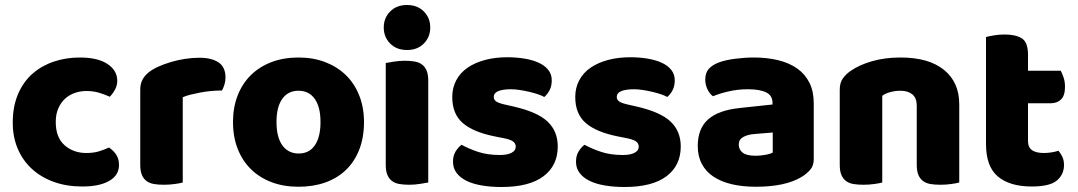

<svg xmlns="http://www.w3.org/2000/svg" viewBox="-20 -731 4310 768"><path d="M326 -367Q301 -367 278.5 -359Q256 -351 239.5 -335.5Q223 -320 213 -297Q203 -274 203 -243Q203 -181 238.5 -150Q274 -119 325 -119Q355 -119 377 -126Q399 -133 416 -141Q436 -127 446 -110.5Q456 -94 456 -71Q456 -30 417 -7.5Q378 15 309 15Q246 15 195 -3.5Q144 -22 107.5 -55.5Q71 -89 51 -136Q31 -183 31 -240Q31 -306 52.5 -355.5Q74 -405 111 -437Q148 -469 196.5 -485Q245 -501 299 -501Q371 -501 410 -475Q449 -449 449 -408Q449 -389 440 -372.5Q431 -356 419 -344Q402 -352 378 -359.5Q354 -367 326 -367Z M711 -1Q701 2 679.5 5Q658 8 635 8Q613 8 595.5 5Q578 2 566 -7Q554 -16 547.5 -31.5Q541 -47 541 -72V-372Q541 -395 549.5 -411.5Q558 -428 574 -441Q590 -454 613.5 -464.5Q637 -475 664 -483Q691 -491 720 -495.5Q749 -500 778 -500Q826 -500 854 -481.5Q882 -463 882 -421Q882 -407 878 -393.5Q874 -380 868 -369Q847 -369 825 -367Q803 -365 782 -361Q761 -357 742.5 -352.5Q724 -348 711 -342Z M1436 -243Q1436 -181 1417 -132.5Q1398 -84 1363.5 -51Q1329 -18 1281 -1Q1233 16 1174 16Q1115 16 1067 -2Q1019 -20 984.5 -53.5Q950 -87 931 -135Q912 -183 912 -243Q912 -302 931 -350Q950 -398 984.5 -431.5Q1019 -465 1067 -483Q1115 -501 1174 -501Q1233 -501 1281 -482.5Q1329 -464 1363.5 -430.5Q1398 -397 1417 -349Q1436 -301 1436 -243ZM1086 -243Q1086 -182 1109.5 -149.5Q1133 -117 1175 -117Q1217 -117 1239.5 -150Q1262 -183 1262 -243Q1262 -303 1239 -335.5Q1216 -368 1174 -368Q1132 -368 1109 -335.5Q1086 -303 1086 -243Z M1515 -621Q1515 -659 1540.5 -685Q1566 -711 1608 -711Q1650 -711 1675.5 -685Q1701 -659 1701 -621Q1701 -583 1675.5 -557Q1650 -531 1608 -531Q1566 -531 1540.5 -557Q1515 -583 1515 -621ZM1693 -1Q1682 1 1660.5 4.5Q1639 8 1617 8Q1595 8 1577.5 5Q1560 2 1548 -7Q1536 -16 1529.5 -31.5Q1523 -47 1523 -72V-479Q1534 -481 1555.5 -484.5Q1577 -488 1599 -488Q1621 -488 1638.5 -485Q1656 -482 1668 -473Q1680 -464 1686.5 -448.5Q1693 -433 1693 -408Z M2211 -145Q2211 -69 2154 -26Q2097 17 1986 17Q1944 17 1908 11Q1872 5 1846.5 -7.5Q1821 -20 1806.5 -39Q1792 -58 1792 -84Q1792 -108 1802 -124.5Q1812 -141 1826 -152Q1855 -136 1892.5 -123.5Q1930 -111 1979 -111Q2010 -111 2026.5 -120Q2043 -129 2043 -144Q2043 -158 2031 -166Q2019 -174 1991 -179L1961 -185Q1874 -202 1831.5 -238.5Q1789 -275 1789 -343Q1789 -380 1805 -410Q1821 -440 1850 -460Q1879 -480 1919.5 -491Q1960 -502 2009 -502Q2046 -502 2078.5 -496.5Q2111 -491 2135 -480Q2159 -469 2173 -451.5Q2187 -434 2187 -410Q2187 -387 2178.5 -370.5Q2170 -354 2157 -343Q2149 -348 2133 -353.5Q2117 -359 2098 -363.5Q2079 -368 2059.5 -371Q2040 -374 2024 -374Q1991 -374 1973 -366.5Q1955 -359 1955 -343Q1955 -332 1965 -325Q1975 -318 2003 -312L2034 -305Q2130 -283 2170.5 -244.5Q2211 -206 2211 -145Z M2703 -145Q2703 -69 2646 -26Q2589 17 2478 17Q2436 17 2400 11Q2364 5 2338.5 -7.5Q2313 -20 2298.5 -39Q2284 -58 2284 -84Q2284 -108 2294 -124.5Q2304 -141 2318 -152Q2347 -136 2384.5 -123.5Q2422 -111 2471 -111Q2502 -111 2518.5 -120Q2535 -129 2535 -144Q2535 -158 2523 -166Q2511 -174 2483 -179L2453 -185Q2366 -202 2323.5 -238.5Q2281 -275 2281 -343Q2281 -380 2297 -410Q2313 -440 2342 -460Q2371 -480 2411.5 -491Q2452 -502 2501 -502Q2538 -502 2570.5 -496.5Q2603 -491 2627 -480Q2651 -469 2665 -451.5Q2679 -434 2679 -410Q2679 -387 2670.5 -370.5Q2662 -354 2649 -343Q2641 -348 2625 -353.5Q2609 -359 2590 -363.5Q2571 -368 2551.5 -371Q2532 -374 2516 -374Q2483 -374 2465 -366.5Q2447 -359 2447 -343Q2447 -332 2457 -325Q2467 -318 2495 -312L2526 -305Q2622 -283 2662.5 -244.5Q2703 -206 2703 -145Z M3003 -108Q3020 -108 3040.5 -111.5Q3061 -115 3071 -121V-201L2999 -195Q2971 -193 2953 -183Q2935 -173 2935 -153Q2935 -133 2950.5 -120.5Q2966 -108 3003 -108ZM2995 -501Q3049 -501 3093.5 -490Q3138 -479 3169.5 -456.5Q3201 -434 3218 -399.5Q3235 -365 3235 -318V-94Q3235 -68 3220.5 -51.5Q3206 -35 3186 -23Q3121 16 3003 16Q2950 16 2907.5 6Q2865 -4 2834.5 -24Q2804 -44 2787.5 -75Q2771 -106 2771 -147Q2771 -216 2812 -253Q2853 -290 2939 -299L3070 -313V-320Q3070 -349 3044.5 -361.5Q3019 -374 2971 -374Q2933 -374 2897 -366Q2861 -358 2832 -346Q2819 -355 2810 -373.5Q2801 -392 2801 -412Q2801 -438 2813.5 -453.5Q2826 -469 2852 -480Q2881 -491 2920.5 -496Q2960 -501 2995 -501Z M3647 -308Q3647 -339 3629.5 -353.5Q3612 -368 3582 -368Q3562 -368 3542.5 -363Q3523 -358 3509 -348V-1Q3499 2 3477.5 5Q3456 8 3433 8Q3411 8 3393.5 5Q3376 2 3364 -7Q3352 -16 3345.5 -31.5Q3339 -47 3339 -72V-372Q3339 -399 3350.5 -416Q3362 -433 3382 -447Q3416 -471 3467.5 -486Q3519 -501 3582 -501Q3695 -501 3756 -451.5Q3817 -402 3817 -314V-1Q3807 2 3785.5 5Q3764 8 3741 8Q3719 8 3701.5 5Q3684 2 3672 -7Q3660 -16 3653.5 -31.5Q3647 -47 3647 -72Z M4092 -167Q4092 -141 4108.5 -130Q4125 -119 4155 -119Q4170 -119 4186 -121.5Q4202 -124 4214 -128Q4223 -117 4229.5 -103.5Q4236 -90 4236 -71Q4236 -33 4207.5 -9Q4179 15 4107 15Q4019 15 3971.5 -25Q3924 -65 3924 -155V-583Q3935 -586 3955.5 -589.5Q3976 -593 3999 -593Q4043 -593 4067.5 -577.5Q4092 -562 4092 -512V-448H4223Q4229 -437 4234.5 -420.5Q4240 -404 4240 -384Q4240 -349 4224.5 -333.5Q4209 -318 4183 -318H4092Z"/></svg>

Font: Baloo Bhai
Style: Regular
Weight: 400
Designer: Supriya Tembe, Noopur Datye and Ek Type
Foundry: Ek Type
Version: Version 1.100;PS 1.000;hotconv 1.0.88;makeotf.lib2.5.647800;